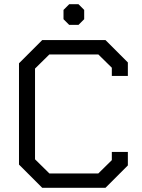

<svg xmlns="http://www.w3.org/2000/svg" viewBox="-20 -890 671 910"><path d="M70 -110V-590L180 -700H480L586 -594V-530H510V-569L446 -632H214L146 -565V-135L214 -68H446L510 -131V-170H586V-106L480 0H180ZM281 -799V-843L308 -870H352L379 -843V-799L352 -772H308Z"/></svg>

Font: Chakra Petch
Style: Regular
Weight: 400
Designer: Katatrad Aksorn Co.,Ltd.
Foundry: Cadson Demak Co.,Ltd.
Version: Version 1.000; ttfautohint (v1.6)